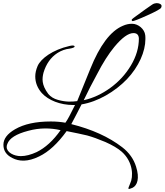

<svg xmlns="http://www.w3.org/2000/svg" viewBox="-20 -869 1060 1236"><path d="M916 -617C916 -626 916 -634 915 -642C911 -682 870 -716 830 -716C811 -716 791 -712 771 -703C692 -670 622 -577 561 -425L477 -218C444 -214 406 -211 353 -226C327 -233 306 -246 291 -264C246 -324 251 -364 260 -401C277 -458 307 -500 350 -528C374 -543 400 -553 429 -556C446 -559 463 -564 460 -571C457 -578 444 -577 427 -573C318 -548 243 -492 222 -444C212 -420 207 -398 207 -377C207 -338 221 -302 249 -270C292 -223 368 -193 452 -193H463C434 -134 414 -96 401 -79C373 -84 342 -87 307 -87C210 -87 134 -70 77 -37C27 -8 2 25 2 63C2 101 21 129 59 148C103 171 159 174 232 138C293 109 352 54 409 -25C464 -14 508 -5 541 3C574 12 613 26 658 45C703 65 739 86 764 108C839 175 839 270 818 312C797 359 807 349 833 340C864 325 880 279 856 204C841 155 811 113 767 79C680 12 571 -37 439 -70C464 -117 486 -159 505 -197C610 -214 720 -279 797 -359C874 -440 916 -538 916 -617ZM874 -621C874 -563 857 -505 823 -448C789 -391 745 -343 690 -303C636 -264 579 -237 519 -224C546 -281 575 -337 605 -392C642 -464 679 -522 716 -567C765 -626 806 -656 839 -656C862 -656 873 -644 874 -621ZM370 -31C323 36 271 83 216 110C179 127 145 136 114 136C69 136 23 112 23 77C23 71 24 65 27 58C40 21 85 -7 162 -27C235 -47 305 -46 370 -31ZM834 -733C841 -733 873 -745 928 -770C984 -795 1014 -812 1017 -819C1021 -827 1024 -838 1008 -845C997 -850 978 -852 959 -839C940 -826 894 -794 858 -767C823 -742 828 -743 828 -739C828 -735 833 -733 834 -733Z"/></svg>

Font: VL Great Vibes
Style: Regular
Weight: 400
Designer: Robert E. Leuschke
Foundry: Robert E. Leuschke
Version: Version 1.001